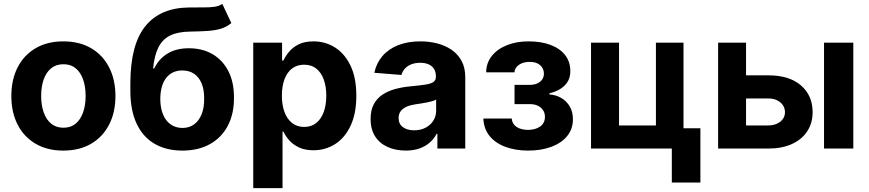

<svg xmlns="http://www.w3.org/2000/svg" viewBox="-20 -766 4480 990"><path d="M306.6 10.5Q223.8 10.5 163.6 -24.8Q103.4 -60.1 70.9 -123.4Q38.5 -186.7 38.5 -270.7Q38.5 -355.3 70.9 -418.7Q103.4 -482.1 163.6 -517.4Q223.8 -552.7 306.6 -552.7Q389.6 -552.7 449.9 -517.4Q510.1 -482.1 542.6 -418.7Q575.2 -355.3 575.2 -270.7Q575.2 -186.7 542.6 -123.4Q510.1 -60.1 449.9 -24.8Q389.6 10.5 306.6 10.5ZM307.2 -107.4Q345.1 -107.4 370.4 -128.6Q395.7 -149.8 408.6 -187Q421.5 -224.1 421.5 -271.3Q421.5 -319.1 408.6 -356Q395.7 -392.8 370.4 -413.8Q345.1 -434.8 307.2 -434.8Q269.2 -434.8 243.6 -413.8Q218 -392.8 205.1 -356Q192.2 -319.1 192.2 -271.3Q192.2 -224.1 205.1 -187Q218 -149.8 243.6 -128.6Q269.2 -107.4 307.2 -107.4Z M1126.3 -745.9 1172.8 -647.1Q1149.6 -627.9 1121.6 -618.8Q1093.6 -609.8 1054.6 -606.8Q1015.7 -603.9 959.7 -603.1Q896.6 -602.3 857 -582.7Q817.4 -563.1 796.7 -521.5Q776 -479.9 769.4 -412.9H775.1Q799.2 -462.7 843.9 -489.9Q888.6 -517.2 953.8 -517.2Q1023.6 -517.2 1076 -486.7Q1128.3 -456.2 1157.6 -399Q1186.9 -341.9 1186.4 -262.1Q1186.9 -179 1154.6 -117.6Q1122.3 -56.2 1062.5 -22.9Q1002.6 10.4 920.2 10.5Q837.6 10.4 777.6 -24.3Q717.6 -59 685.2 -126.9Q652.7 -194.8 652.2 -294.1V-338.3Q652.7 -535.8 729.3 -630.9Q805.9 -725.9 955.2 -727.5Q995.6 -728.1 1028.3 -727.8Q1060.9 -727.5 1085.5 -731Q1110.2 -734.5 1126.3 -745.9ZM920.8 -106.2Q955.8 -106.4 980.8 -124.7Q1005.8 -142.9 1019.5 -176.6Q1033.2 -210.3 1032.7 -256.8Q1033.2 -303.5 1019.5 -336.1Q1005.8 -368.8 980.6 -385.7Q955.4 -402.7 920 -402.7Q893.7 -402.7 872.8 -393.1Q852 -383.4 837.2 -364.6Q822.4 -345.9 814.6 -318.8Q806.9 -291.8 806.5 -256.8Q806.5 -210.4 820.2 -176.8Q833.9 -143.1 859.5 -124.8Q885.2 -106.4 920.8 -106.2Z M1285.8 204.1V-545.9H1434.5V-453.7H1441.3Q1451.5 -476.1 1470.4 -499Q1489.4 -522 1520.2 -537.4Q1551 -552.7 1596.6 -552.7Q1656.6 -552.7 1706.7 -521.7Q1756.7 -490.6 1787 -428.3Q1817.3 -365.9 1817.3 -272.1Q1817.3 -181 1788 -118.3Q1758.7 -55.6 1708.5 -23.4Q1658.3 8.8 1595.8 8.8Q1552.1 8.8 1521.3 -6Q1490.6 -20.7 1471.2 -42.8Q1451.8 -64.9 1441.3 -87.5H1436.8V204.1ZM1548.1 -111.5Q1585.4 -111.5 1610.8 -132Q1636.1 -152.4 1649.3 -188.8Q1662.4 -225.2 1662.4 -272.5Q1662.4 -319.8 1649.4 -355.8Q1636.3 -391.8 1611.1 -412.1Q1585.8 -432.4 1548.1 -432.4Q1511.5 -432.4 1485.9 -412.8Q1460.4 -393.2 1446.9 -357.3Q1433.5 -321.4 1433.5 -272.5Q1433.5 -224.1 1447 -188Q1460.5 -151.9 1486.2 -131.7Q1511.9 -111.5 1548.1 -111.5Z M2072.2 10.4Q2020.1 10.4 1979 -8Q1937.8 -26.3 1914.4 -62.4Q1890.9 -98.5 1890.9 -152.3Q1890.9 -198 1907.4 -228.7Q1923.9 -259.4 1952.7 -278.3Q1981.5 -297.2 2018.3 -307.1Q2055.1 -317 2095.8 -320.7Q2143.3 -325.3 2172.2 -329.6Q2201.2 -333.9 2214.4 -342.9Q2227.6 -352 2227.6 -369.3V-371.7Q2227.6 -394.2 2218.2 -410Q2208.7 -425.7 2190.7 -433.9Q2172.7 -442.2 2147 -442.2Q2119.8 -442.2 2100 -434.1Q2080.1 -426 2067.6 -411.9Q2055.1 -397.8 2049.9 -379.5L1910.1 -390.8Q1920.7 -440.6 1951.9 -477Q1983.1 -513.3 2032.7 -533Q2082.2 -552.7 2147.6 -552.7Q2193 -552.7 2234.5 -542.1Q2276 -531.4 2308.6 -509.1Q2341.2 -486.7 2360.1 -451.7Q2379 -416.7 2379 -368.2V0H2235.3V-76H2231.3Q2218.1 -50.5 2196.1 -31.1Q2174.2 -11.7 2143.5 -0.7Q2112.7 10.4 2072.2 10.4ZM2115.3 -94.1Q2148.7 -94.1 2174.3 -107.5Q2199.8 -120.9 2214.3 -143.7Q2228.8 -166.5 2228.8 -194.9V-252.7Q2222 -248.4 2209.6 -244.6Q2197.2 -240.8 2181.9 -237.8Q2166.6 -234.8 2151.5 -232.5Q2136.4 -230.3 2124.1 -228.5Q2097.3 -224.7 2077.3 -216.1Q2057.3 -207.4 2046.3 -193.1Q2035.3 -178.8 2035.3 -157.4Q2035.3 -126.3 2057.8 -110.2Q2080.3 -94.1 2115.3 -94.1Z M2472.4 -154.9H2618.7Q2620.3 -127.4 2643.3 -111.8Q2666.3 -96.2 2703 -96.3Q2739.8 -96.2 2764.8 -113.4Q2789.7 -130.7 2789.9 -163.5Q2789.9 -183.2 2780.1 -197.9Q2770.2 -212.6 2752.7 -221Q2735.2 -229.4 2711.6 -229.1H2633.1V-328.3H2711.6Q2746.2 -328.6 2765.3 -344.8Q2784.4 -360.9 2784.7 -385.7Q2784.4 -413.3 2764.8 -430.2Q2745.2 -447.2 2711.4 -446.9Q2678.1 -447.2 2656 -431.9Q2633.8 -416.7 2632.7 -393H2486.8Q2487.4 -442.2 2516.3 -478Q2545.2 -513.9 2594.5 -533.3Q2643.8 -552.7 2704.6 -552.7Q2771.6 -552.7 2820 -534Q2868.4 -515.3 2894.7 -480.9Q2921.1 -446.5 2920.6 -398.6Q2921.1 -355.4 2892.5 -326.2Q2863.9 -297.1 2812.8 -284.6V-279.1Q2846.2 -277 2873.8 -261Q2901.4 -245 2917.7 -217.2Q2934.1 -189.5 2934.1 -151.2Q2934.1 -100.5 2904.4 -64.4Q2874.7 -28.2 2822.8 -8.9Q2770.8 10.4 2703.4 10.5Q2638 10.4 2586.3 -8.7Q2534.7 -27.7 2504.5 -64.6Q2474.4 -101.5 2472.4 -154.9Z M3504.3 -545.9V0H3027.5V-545.9H3171.9V-119.1H3362.1V-545.9ZM3591.4 -104.5V175.2H3444.1V-104.5Z M3777.3 -377.5H3940.6Q4048.9 -378 4109.4 -326.1Q4169.8 -274.2 4170.1 -188.1Q4170.1 -131.9 4142.7 -89.6Q4115.3 -47.4 4064.1 -23.7Q4012.8 0 3940.6 0H3682.8V-545.9H3826.8V-119.1H3940.6Q3978.2 -119.1 4002.7 -138.1Q4027.2 -157 4027.5 -187.1Q4027.2 -218.8 4002.7 -238.9Q3978.2 -258.9 3940.6 -258.4H3777.3ZM4228.9 0V-545.9H4379.9V0Z"/></svg>

Font: Inter V
Style: 
Weight: 400
Designer: Rasmus Andersson
Foundry: rsms
Version: Version 4.000;git-a3f224843